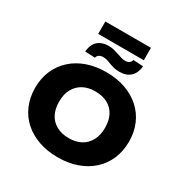

<svg xmlns="http://www.w3.org/2000/svg" viewBox="-228 -1224 1375 1422"><g transform="rotate(30 460.0 -513.0)"><path d="M460 11Q370 11 296.5 -15Q223 -41 170 -88.5Q117 -136 88 -203.5Q59 -271 59 -353Q59 -435 88 -501.5Q117 -568 170.5 -616.5Q224 -665 297.5 -690.5Q371 -716 460 -716Q550 -716 623.5 -690Q697 -664 750 -616.5Q803 -569 832 -502Q861 -435 861 -354Q861 -271 832 -204Q803 -137 750 -89Q697 -41 623.5 -15Q550 11 460 11ZM460 -153Q521 -153 564.5 -177Q608 -201 632 -246Q656 -291 656 -353Q656 -416 632.5 -460.5Q609 -505 565 -528.5Q521 -552 460 -552Q399 -552 355.5 -528Q312 -504 288 -459.5Q264 -415 264 -353Q264 -290 287.5 -245.5Q311 -201 355.5 -177Q400 -153 460 -153ZM264 -931V-1037H654V-931ZM537 -766Q511 -766 489 -772Q467 -778 446 -786Q429 -793 414 -797Q399 -801 384 -801Q363 -801 349 -792.5Q335 -784 331 -766L246 -770Q249 -809 264.5 -836.5Q280 -864 308.5 -878.5Q337 -893 379 -893Q404 -893 426.5 -887Q449 -881 471 -873Q488 -867 503.5 -862.5Q519 -858 534 -858Q558 -858 570.5 -868Q583 -878 587 -894L672 -889Q667 -831 633 -798.5Q599 -766 537 -766Z"/></g></svg>

Font: Nunito Sans 10pt SemiExpanded Black
Style: Regular
Weight: 900
Width: 6
Designer: Vernon Adams
Foundry: Vernon Adams
Version: Version 3.101;gftools[0.9.27]